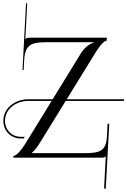

<svg xmlns="http://www.w3.org/2000/svg" viewBox="-80 -945 763 1151"><path d="M560 -719H98C82 -719 79 -717 72 -710L83 -924L76 -925L55 -526L61.8 -525.2L65 -585C70.4 -684 114 -692 210 -692H480V-689C456.5 -683 426 -658 406 -627L235.7 -350L89 -350C18 -350 -60 -303 -60 -220C-60 -163 -17 -115 44 -115H63L68 -125H44C-11 -125 -50 -168 -50 -220C-50 -296 21 -340 89 -340L229.6 -340L74 -87C40.9 -33.1 14 -10 0 -10V0H529C545 0 546 -1 553 -8H554L544 185.5L554 186L575 -203L565 -203.5L561 -127C556 -35 514 -27 420 -27H112V-30C126 -40 141.9 -61.1 161 -92L313.9 -340L663 -340V-350L320.1 -350L494 -632C529 -687 549 -701 560 -701Z"/></svg>

Font: FoglihtenNo04
Style: Regular
Weight: 500
Designer: gluk (gluksza@wp.pl)
Foundry: gluk (gluksza@wp.pl)
Version: Version 0.70